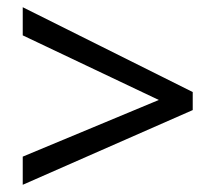

<svg xmlns="http://www.w3.org/2000/svg" viewBox="-20 -628 598 532"><path d="M43 -194 420 -351 43 -530V-608L514 -373V-323L43 -116Z"/></svg>

Font: Noto Sans Adlam Unjoined
Style: Regular
Weight: 400
Designer: Mark Jamra, Neil Patel
Foundry: JamraPatel LLC
Version: Version 3.001